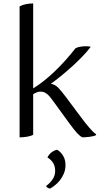

<svg xmlns="http://www.w3.org/2000/svg" viewBox="-20 -792 609 1117"><path d="M94 -755Q111 -764 131.5 -768Q152 -772 173 -772V-278Q203 -296 234.5 -321Q266 -346 297.5 -376Q329 -406 360 -440.5Q391 -475 419 -511Q429 -517 446 -520Q463 -523 480 -523Q497 -523 508 -520Q488 -493 459 -463Q430 -433 398.5 -404.5Q367 -376 335 -350Q303 -324 276 -305Q302 -300 320.5 -280Q339 -260 363 -228L446 -117Q463 -94 476 -77.5Q489 -61 500 -48.5Q511 -36 520 -27Q529 -18 539 -11V-6Q526 1 501 4Q476 7 460 7Q447 2 430.5 -15.5Q414 -33 386 -71L301 -188Q287 -207 276.5 -221Q266 -235 256.5 -243Q247 -251 237.5 -255Q228 -259 216 -259Q204 -259 193 -254.5Q182 -250 173 -244V-8Q159 0 136.5 3.5Q114 7 94 7ZM361 168Q361 195 351.5 217.5Q342 240 328.5 257Q315 274 299.5 286Q284 298 272 305Q265 305 257.5 300.5Q250 296 248 290Q268 276 284.5 253.5Q301 231 301 201Q301 177 290 157.5Q279 138 256 124Q264 107 279 95Q294 83 312 79Q332 90 346.5 113Q361 136 361 168Z"/></svg>

Font: Gotu
Style: Regular
Weight: 400
Designer: Sarang Kulkarni & Kailash Malviya
Foundry: Ek Type
Version: Version 2.320;hotconv 1.0.109;makeotfexe 2.5.65596; ttfautoh